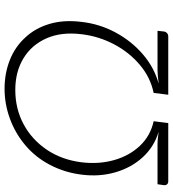

<svg xmlns="http://www.w3.org/2000/svg" viewBox="22 -771 757 841"><g transform="rotate(90 400.5 -350.5)"><path d="M369 8Q301 8 243 -15Q185 -38 145 -82Q104 -125 85 -188Q66 -251 76 -330Q85 -409 122.5 -478.5Q160 -548 217.5 -597.5Q275 -647 346 -667Q329 -665 314 -663.5Q299 -662 289 -662H115L118 -690Q119 -698 125 -703.5Q131 -709 140 -709H395L387 -645Q319 -631 264 -584.5Q209 -538 174 -471.5Q139 -405 130 -330Q119 -242 147.5 -176.5Q176 -111 235 -75Q294 -39 374 -39Q456 -39 523.5 -75Q591 -111 635.5 -176.5Q680 -242 691 -330Q700 -406 681 -472.5Q662 -539 618.5 -585Q575 -631 511 -645L519 -709H774Q783 -709 787.5 -703.5Q792 -698 791 -690L787 -662H612Q600 -662 585 -663.5Q570 -665 557 -667Q623 -647 668.5 -597.5Q714 -548 734.5 -478Q755 -408 745 -330Q736 -256 702.5 -191.5Q669 -127 615 -82Q564 -39 500 -15.5Q436 8 369 8Z"/></g></svg>

Font: Aleo Light
Style: Italic
Weight: 300
Italic angle: -7°
Designer: Alessio Laiso
Foundry: Alessio Laiso
Version: Version 2.001;gftools[0.9.29]